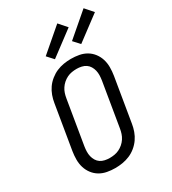

<svg xmlns="http://www.w3.org/2000/svg" viewBox="-232 -1105 1105 1234"><g transform="rotate(-30 320.0 -488.0)"><path d="M254 8Q223 8 193.5 2.5Q164 -3 139.5 -17.5Q115 -32 97.5 -55Q80 -78 71.5 -105.5Q63 -133 63 -163.5Q63 -194 68 -225L122 -550Q126 -576 135.5 -602.5Q145 -629 161 -652Q177 -675 200 -693.5Q223 -712 248.5 -723Q274 -734 301.5 -738.5Q329 -743 355 -743Q386 -743 415.5 -737.5Q445 -732 469.5 -717.5Q494 -703 511.5 -680Q529 -657 537.5 -629.5Q546 -602 546 -571.5Q546 -541 541 -510L487 -185Q483 -159 473.5 -132.5Q464 -106 448 -83Q432 -60 409.5 -41.5Q387 -23 361 -12Q335 -1 307.5 3.5Q280 8 254 8ZM254 -66Q272 -66 290 -69Q308 -72 324.5 -80Q341 -88 355.5 -100.5Q370 -113 380.5 -129Q391 -145 396.5 -162Q402 -179 405 -197L459 -522Q462 -541 462.5 -559.5Q463 -578 459 -595Q455 -612 446 -627Q437 -642 423 -651.5Q409 -661 391 -665Q373 -669 355 -669Q337 -669 319 -666Q301 -663 284.5 -655Q268 -647 253.5 -634.5Q239 -622 228.5 -606Q218 -590 212.5 -573Q207 -556 204 -538L150 -213Q147 -194 146.5 -175.5Q146 -157 150 -140Q154 -123 163 -108Q172 -93 186 -83.5Q200 -74 218 -70Q236 -66 254 -66ZM461 -792 419 -838 589 -984 640 -926ZM266 -792 224 -838 394 -984 445 -926Z"/></g></svg>

Font: Iosevka HT Extended
Style: Italic
Weight: 400
Width: 7
Italic angle: -9°
Monospace: yes
Designer: Belleve Invis
Foundry: Belleve Invis
Version: Version 32.3.0; ttfautohint (v1.8.4)